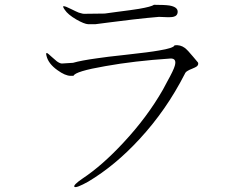

<svg xmlns="http://www.w3.org/2000/svg" viewBox="-20 -762 1040 792"><path d="M412.1 -706.1 331.1 -705.1Q322.3 -704.1 304.7 -710Q294.9 -713.9 273.4 -724.6Q250 -736.3 244.1 -736.3Q235.4 -738.3 247.1 -721.7Q259.8 -702.1 294.9 -681.6Q327.1 -663.1 343.8 -662.1H373L433.6 -669.9Q494.1 -677.7 528.3 -681.6Q587.9 -688.5 635.7 -692.4Q680.7 -689.5 694.3 -692.4Q712.9 -696.3 712.9 -713.9Q712.9 -733.4 678.7 -739.3Q659.2 -742.2 615.2 -742.2Q604.5 -734.4 553.7 -725.6Q524.4 -720.7 461.9 -712.9ZM281.2 -502.9 235.4 -500Q227.5 -500 214.8 -508.8Q208 -514.6 193.4 -527.3Q178.7 -541 174.8 -543Q168 -545.9 171.9 -531.2Q179.7 -499 216.8 -472.7Q249 -449.2 271.5 -449.2H283.2Q290 -467.8 415 -489.3Q534.2 -510.7 681.6 -520.5Q710 -522.5 701.2 -491.2Q696.3 -472.7 668.9 -423.8L652.3 -392.6Q586.9 -278.3 489.3 -173.8Q401.4 -79.1 320.3 -25.4Q280.3 2 287.1 8.8Q294.9 14.6 343.8 -12.7Q455.1 -79.1 555.7 -188.5Q666 -307.6 742.2 -457Q745.1 -464.8 753.9 -469.7Q759.8 -473.6 772.5 -478.5Q787.1 -484.4 792 -488.3Q799.8 -495.1 796.9 -503.9L776.4 -528.3Q753.9 -555.7 742.2 -564.5Q723.6 -578.1 700.2 -575.2Q696.3 -563.5 635.7 -553.7Q598.6 -546.9 500 -536.1Q417 -527.3 379.9 -521.5Q315.4 -512.7 281.2 -502.9Z"/></svg>

Font: Batang
Style: Regular
Weight: 400
Version: Version 2.21